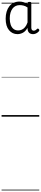

<svg xmlns="http://www.w3.org/2000/svg" viewBox="-20 -1483 520 2441"><path d="M202 -1049Q137 -1049 94.5 -1099.5Q52 -1150 52 -1246Q52 -1294 64 -1334Q76 -1374 98.5 -1403Q121 -1432 154 -1447.5Q187 -1463 228 -1463Q253 -1463 279 -1455.5Q305 -1448 330 -1433V-1443Q330 -1452 336.5 -1455.5Q343 -1459 355 -1459Q368 -1459 373 -1455.5Q378 -1452 378 -1443V-1134Q378 -1120 381.5 -1111Q385 -1102 392.5 -1097.5Q400 -1093 410 -1093Q420 -1093 430 -1098.5Q440 -1104 452 -1116Q456 -1120 462 -1119.5Q468 -1119 473 -1113Q479 -1108 479.5 -1100.5Q480 -1093 476 -1088Q468 -1077 455.5 -1068Q443 -1059 429 -1054Q415 -1049 400 -1049Q368 -1049 350 -1067Q332 -1085 330 -1117Q330 -1119 330 -1122.5Q330 -1126 330 -1129Q305 -1085 271.5 -1067Q238 -1049 202 -1049ZM104 -1248Q104 -1203 116 -1168.5Q128 -1134 152 -1115Q176 -1096 211 -1096Q234 -1096 256.5 -1105.5Q279 -1115 298 -1137.5Q317 -1160 330 -1198V-1388Q304 -1406 279 -1412Q254 -1418 231 -1418Q202 -1418 179 -1407Q156 -1396 139.5 -1374.5Q123 -1353 113.5 -1321.5Q104 -1290 104 -1248ZM0 928H479V938H0ZM0 -20H479V0H0ZM0 -505H479V-500H0ZM0 -1448H479V-1438H0Z"/></svg>

Font: Playwrite ID Guides
Style: Regular
Weight: 400
Designer: Veronika Burian, José Scaglione
Foundry: TypeTogether
Version: Version 1.003